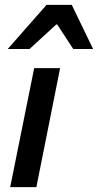

<svg xmlns="http://www.w3.org/2000/svg" viewBox="-20 -772 404 792"><path d="M22 0 121 -491H228L130 0ZM12 -570 172 -752H276L364 -570H282L216 -671H212L102 -570Z"/></svg>

Font: Source Sans 3 ExtraLight SemiBold
Style: Italic
Weight: 600
Italic angle: -11°
Version: Version 3.052;hotconv 1.1.0;makeotfexe 2.6.0